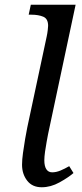

<svg xmlns="http://www.w3.org/2000/svg" viewBox="-20 -780 344 810"><path d="M156 10Q116 10 94.5 -18Q73 -46 73 -85Q73 -106 77 -135Q81 -164 86 -193.5Q91 -223 95 -242L177 -626Q180 -640 181.5 -653.5Q183 -667 183 -671Q183 -701 162.5 -709.5Q142 -718 113 -718H101L110 -760H299L183 -215Q181 -204 177 -183Q173 -162 170 -140Q167 -118 167 -104Q167 -79 175.5 -66Q184 -53 200 -53Q217 -53 235 -60.5Q253 -68 272 -79L290 -50Q268 -31 231 -10.5Q194 10 156 10Z"/></svg>

Font: Noto Serif
Style: Italic
Weight: 400
Italic angle: -12°
Designer: Monotype Design Team
Foundry: Monotype Imaging Inc.
Version: Version 2.013